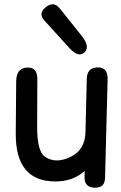

<svg xmlns="http://www.w3.org/2000/svg" viewBox="-20 -829 560 886"><path d="M191.4 -795.9Q227.5 -825.2 255.4 -790.5L356.9 -663.6Q396.5 -613.8 370.6 -587.9Q343.3 -560.5 300.3 -607.4L184.6 -734.4Q154.8 -767.1 191.4 -795.9ZM419.9 37.1Q369.1 37.1 370.1 -11.2L370.6 -40Q317.4 8.3 234.4 8.3Q50.8 7.8 52.7 -214.4L54.7 -454.1Q55.7 -512.7 101.6 -517.1Q153.3 -521.5 152.3 -462.9L151.4 -249.5Q150.4 -131.3 187.5 -105.5Q238.3 -71.3 308.6 -106.4Q372.1 -138.7 374.5 -218.8L380.4 -465.3Q381.8 -518.6 433.6 -518.1Q477.5 -517.1 476.6 -464.4L464.8 -8.3Q463.9 37.1 419.9 37.1Z"/></svg>

Font: Comic Relief LRS
Style: Regular
Weight: 400
Designer: Jeff Davis
Foundry: Loudifier
Version: Version 1.0